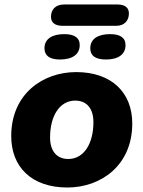

<svg xmlns="http://www.w3.org/2000/svg" viewBox="-20 -824 639 855"><path d="M280 11C428 11 569 -86 569 -274C569 -412 477 -503 319 -503C171 -503 30 -406 30 -218C30 -80 121 11 280 11ZM284 -116C233 -116 203 -151 203 -212C203 -307 245 -376 315 -376C366 -376 396 -341 396 -280C396 -185 354 -116 284 -116ZM259 -709H497C534 -709 554 -732 554 -764C554 -788 539 -804 503 -804H265C227 -804 207 -781 207 -749C207 -725 223 -709 259 -709ZM247 -559C304 -559 335 -583 335 -623C335 -657 310 -672 266 -672C214 -672 178 -652 178 -609C178 -577 200 -559 247 -559ZM452 -559C508 -559 539 -583 539 -623C539 -657 514 -672 470 -672C418 -672 382 -652 382 -609C382 -577 403 -559 452 -559Z"/></svg>

Font: SN Pro Heavy
Style: Italic
Weight: 800
Italic angle: -9°
Designer: Tobias Whetton
Foundry: Supernotes
Version: Version 1.001;Glyphs 3.2 (3249)